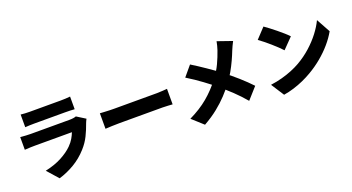

<svg xmlns="http://www.w3.org/2000/svg" viewBox="-55 -1479 4070 2223"><g transform="rotate(-20 1980.0 -367.0)"><path d="M219 -780Q240 -777 272.5 -775.5Q305 -774 331 -774Q351 -774 390.5 -774Q430 -774 477.5 -774Q525 -774 572 -774Q619 -774 656 -774Q693 -774 710 -774Q734 -774 770 -775.5Q806 -777 828 -780V-624Q807 -626 772 -627Q737 -628 708 -628Q692 -628 654.5 -628Q617 -628 569.5 -628Q522 -628 474.5 -628Q427 -628 388.5 -628Q350 -628 331 -628Q306 -628 274 -627Q242 -626 219 -624ZM919 -474Q913 -463 906.5 -449Q900 -435 897 -426Q872 -354 838 -284.5Q804 -215 748 -153Q674 -70 580.5 -15Q487 40 391 68L270 -69Q387 -94 473.5 -140Q560 -186 614 -240Q651 -277 672.5 -314Q694 -351 707 -385Q696 -385 671.5 -385Q647 -385 613 -385Q579 -385 540 -385Q501 -385 459.5 -385Q418 -385 379.5 -385Q341 -385 308 -385Q275 -385 252 -385Q233 -385 196 -384Q159 -383 125 -380V-536Q160 -533 193.5 -531Q227 -529 252 -529Q269 -529 299 -529Q329 -529 367 -529Q405 -529 447.5 -529Q490 -529 532.5 -529Q575 -529 613.5 -529Q652 -529 681.5 -529Q711 -529 728 -529Q757 -529 778.5 -532.5Q800 -536 812 -541Z M1086 -480Q1106 -479 1137.5 -477Q1169 -475 1202 -474Q1235 -473 1259 -473Q1290 -473 1328.5 -473Q1367 -473 1410 -473Q1453 -473 1497.5 -473Q1542 -473 1585 -473Q1628 -473 1667 -473Q1706 -473 1737.5 -473Q1769 -473 1790 -473Q1824 -473 1857.5 -476Q1891 -479 1913 -480V-289Q1894 -290 1857.5 -292.5Q1821 -295 1790 -295Q1769 -295 1737 -295Q1705 -295 1666 -295Q1627 -295 1584 -295Q1541 -295 1496.5 -295Q1452 -295 1409 -295Q1366 -295 1327.5 -295Q1289 -295 1259 -295Q1216 -295 1166.5 -293Q1117 -291 1086 -289Z M2822 -739Q2811 -720 2797 -689Q2783 -658 2775 -639Q2756 -590 2729 -531Q2702 -472 2668 -412Q2634 -352 2592 -297Q2547 -237 2490 -176Q2433 -115 2358.5 -55Q2284 5 2185 61L2049 -62Q2184 -127 2282 -209Q2380 -291 2460 -397Q2519 -474 2554 -549Q2589 -624 2615 -700Q2623 -722 2630 -751.5Q2637 -781 2641 -802ZM2260 -654Q2298 -631 2340.5 -603Q2383 -575 2426.5 -545.5Q2470 -516 2510.5 -487Q2551 -458 2584 -432Q2667 -369 2745.5 -299Q2824 -229 2885 -164L2760 -24Q2693 -103 2623.5 -169Q2554 -235 2473 -302Q2446 -325 2412 -351.5Q2378 -378 2338 -407.5Q2298 -437 2252.5 -468Q2207 -499 2156 -530Z M3209 -776Q3235 -758 3270 -731.5Q3305 -705 3342.5 -674.5Q3380 -644 3413.5 -614.5Q3447 -585 3469 -561L3345 -434Q3325 -456 3294 -485.5Q3263 -515 3227 -546.5Q3191 -578 3156 -606Q3121 -634 3094 -653ZM3061 -112Q3135 -122 3201.5 -140Q3268 -158 3327 -182Q3386 -206 3435 -234Q3525 -286 3599 -352.5Q3673 -419 3728.5 -491.5Q3784 -564 3817 -634L3911 -463Q3871 -392 3812 -323.5Q3753 -255 3679.5 -194Q3606 -133 3522 -84Q3471 -54 3412 -27.5Q3353 -1 3290 18.5Q3227 38 3164 48Z"/></g></svg>

Font: Noto Sans JP Thin Black
Style: Regular
Weight: 900
Version: Version 2.004-H2;hotconv 1.0.118;makeotfexe 2.5.65603